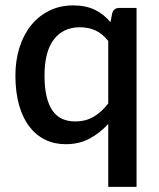

<svg xmlns="http://www.w3.org/2000/svg" viewBox="-20 -540 604 729"><path d="M391 -384.5Q368.5 -413 341.5 -424.8Q314.5 -436.5 283 -436.5Q220 -436.5 184.5 -390.2Q149 -344 149 -253.5Q149 -206.5 157 -173.2Q165 -140 180 -119Q195 -98 216.5 -88.5Q238 -79 265 -79Q306 -79 335.8 -96.8Q365.5 -114.5 391 -147ZM498.5 -510V169.5H391V-69.5Q359.5 -35 320.2 -13.8Q281 7.5 229 7.5Q186 7.5 151 -9.8Q116 -27 91 -60Q66 -93 52.2 -141.8Q38.5 -190.5 38.5 -253.5Q38.5 -310.5 53.8 -359Q69 -407.5 97.5 -443.2Q126 -479 166.8 -499.2Q207.5 -519.5 258 -519.5Q282.5 -519.5 302.8 -515.2Q323 -511 340.2 -502.8Q357.5 -494.5 372 -482.8Q386.5 -471 399.5 -456L406 -489.5Q412 -510 433.5 -510Z"/></svg>

Font: LatoLatin Semibold
Style: Regular
Weight: 600
Designer: Lukasz Dziedzic with Adam Twardoch and Botio Nikoltchev
Foundry: tyPoland Lukasz Dziedzic
Version: Version 2.015; 2015-08-06; http://www.latofonts.com/